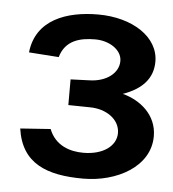

<svg xmlns="http://www.w3.org/2000/svg" viewBox="-41 -884 489 544"><g transform="rotate(5 203.5 -611.5)"><path d="M31 -721 116 -715C130 -764 172 -774 215 -774C255 -774 291 -751 291 -719C291 -685 257 -658 208 -657L155 -655V-582L216 -581C263 -581 302 -554 302 -515C302 -479 266 -451 209 -451C171 -451 129 -464 111 -510L25 -504C39 -405 112 -378 215 -378C310 -378 404 -428 404 -515C404 -576 356 -614 306 -627C360 -646 390 -678 390 -726C390 -796 315 -845 217 -845C128 -845 41 -815 31 -721Z"/></g></svg>

Font: United Sans
Style: Bold
Weight: 700
Designer: Pablo Impallari, Rodrigo Fuenzalida (Modified by Dan O. Williams)
Version: Version 1.000;PS 001.000;hotconv 1.0.88;makeotf.lib2.5.64775